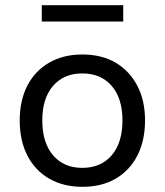

<svg xmlns="http://www.w3.org/2000/svg" viewBox="-20 -711 635 740"><path d="M298 9Q224 9 169.5 -22.5Q115 -54 85.5 -111.5Q56 -169 56 -247Q56 -324 85.5 -381Q115 -438 169.5 -469.5Q224 -501 297 -501Q372 -501 425.5 -469.5Q479 -438 509 -381Q539 -324 539 -247Q539 -169 509.5 -111.5Q480 -54 426 -22.5Q372 9 298 9ZM297 -64Q369 -64 410.5 -112.5Q452 -161 452 -247Q452 -332 410.5 -380Q369 -428 297 -428Q226 -428 184.5 -380Q143 -332 143 -247Q143 -161 184.5 -112.5Q226 -64 297 -64ZM141 -628V-691H455V-628Z"/></svg>

Font: Nunito Sans 9pt
Style: Regular
Weight: 400
Version: Version 3.101;gftools[0.9.27]